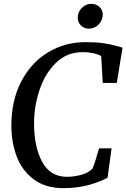

<svg xmlns="http://www.w3.org/2000/svg" viewBox="-20 -970 657 998"><path d="M410 -699Q328 -699 271 -643.5Q214 -588 185.5 -502.5Q157 -417 157 -329Q157 -207 199 -129Q241 -51 328 -51Q365 -51 403 -61.5Q441 -72 461 -94Q474 -125 495 -199H560L539 -46Q434 8 310 8Q216 8 155 -38Q94 -84 66.5 -157.5Q39 -231 39 -317Q39 -447 90 -545.5Q141 -644 229 -697.5Q317 -751 425 -751Q481 -751 516.5 -745.5Q552 -740 572.5 -734.5Q593 -729 598 -728L617 -722L587 -539H514L506 -679Q468 -699 410 -699ZM384 -877Q384 -907 405 -928.5Q426 -950 454 -950Q480 -950 497 -934Q514 -918 514 -896Q514 -865 493 -843Q472 -821 440 -821Q418 -821 401 -837.5Q384 -854 384 -877Z"/></svg>

Font: Koeln Type Serif
Style: Italic
Weight: 400
Italic angle: -8°
Designer: Eben Sorkin
Foundry: Eben Sorkin
Version: Version 2.002